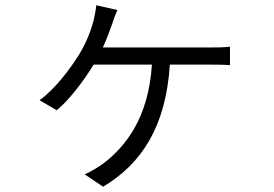

<svg xmlns="http://www.w3.org/2000/svg" viewBox="-20 -630 1040 728"><path d="M370 -450C384 -481 397 -515 406 -541C411 -558 417 -574 425 -592L345 -610C343 -590 339 -570 335 -553C325 -514 307 -468 281 -425C248 -372 192 -295 130 -250L195 -212C239 -247 297 -322 335 -385H556C543 -180 454 -75 377 -14C358 1 321 23 301 31L371 78C518 -10 609 -151 624 -385H776C796 -385 827 -385 852 -383V-453C829 -450 797 -450 776 -450Z"/></svg>

Font: Noto Sans CJK JP DemiLight
Style: Regular
Weight: 350
Designer: Ryoko NISHIZUKA (kana & ideographs); Paul D. Hunt (Latin, Greek & Cyrillic); Wenlong ZHANG (bopomofo); Sandoll Communica
Foundry: Adobe Systems Incorporated
Version: Version 1.004;PS 1.004;hotconv 1.0.82;makeotf.lib2.5.63406